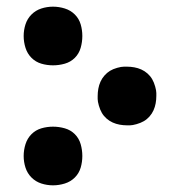

<svg xmlns="http://www.w3.org/2000/svg" viewBox="-20 -548 540 576"><path d="M139 -352Q121 -352 104 -357Q87 -362 74.5 -374.5Q62 -387 56.5 -404.5Q51 -422 51 -440Q51 -458 56.5 -475Q62 -492 74.5 -504.5Q87 -517 104 -522.5Q121 -528 139 -528Q157 -528 174.5 -522.5Q192 -517 204.5 -504.5Q217 -492 222 -475Q227 -458 227 -440Q227 -422 222 -404.5Q217 -387 204.5 -374.5Q192 -362 174.5 -357Q157 -352 139 -352ZM361 -172Q350 -172 339 -174Q328 -176 318 -180.5Q308 -185 299.5 -192.5Q291 -200 285.5 -209.5Q280 -219 276.5 -231.5Q273 -244 273 -251V-260Q273 -271 275 -282Q277 -293 281.5 -303Q286 -313 293.5 -321.5Q301 -330 310 -335.5Q319 -341 331.5 -344.5Q344 -348 352 -348H361Q372 -348 383 -346Q394 -344 404 -339.5Q414 -335 422.5 -327.5Q431 -320 436.5 -310.5Q442 -301 445.5 -288.5Q449 -276 449 -269V-260Q449 -249 447 -238Q445 -227 440.5 -217Q436 -207 428.5 -198.5Q421 -190 411.5 -184.5Q402 -179 389.5 -175.5Q377 -172 370 -172ZM139 8Q121 8 104 2.5Q87 -3 74.5 -15.5Q62 -28 56.5 -45Q51 -62 51 -80Q51 -98 56.5 -115.5Q62 -133 74.5 -145.5Q87 -158 104 -163Q121 -168 139 -168Q157 -168 174.5 -163Q192 -158 204.5 -145.5Q217 -133 222 -115.5Q227 -98 227 -80Q227 -62 222 -45Q217 -28 204.5 -15.5Q192 -3 174.5 2.5Q157 8 139 8Z"/></svg>

Font: Iosevka Custom
Style: Bold
Weight: 700
Monospace: yes
Designer: Belleve Invis
Foundry: Belleve Invis
Version: Version 30.3.3; ttfautohint (v1.8.3)